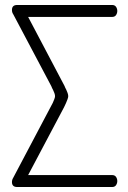

<svg xmlns="http://www.w3.org/2000/svg" viewBox="-20 -751 514 771"><path d="M430 -48Q441 -48 446 -40.5Q451 -33 451 -24Q451 -15 446 -7.5Q441 0 430 0H49Q28 0 28 -20Q28 -29 33 -37L183 -321Q188 -330 192 -338Q195 -345 198 -352.5Q201 -360 201 -365Q201 -370 198.5 -377Q196 -384 193 -390Q189 -397 186 -405L33 -694Q28 -701 28 -711Q28 -731 49 -731H430Q441 -731 446 -723.5Q451 -716 451 -707Q451 -698 446 -690.5Q441 -683 430 -683H93L239 -406Q242 -398 246 -391Q249 -385 251.5 -377.5Q254 -370 254 -365Q254 -360 251 -352Q248 -344 245 -337Q241 -328 237 -320L93 -48H430Z"/></svg>

Font: AkaAcidDosis
Style: Light
Weight: 300
Designer: Edgar Tolentino, Pablo Impallari, Igino Marini, Aka-Acid
Foundry: Edgar Tolentino, Pablo Impallari, Igino Marini, Aka-Acid
Version: Version 1.007